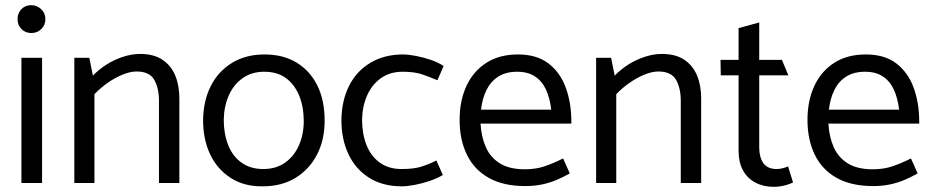

<svg xmlns="http://www.w3.org/2000/svg" viewBox="-20 -709 3615 744"><path d="M143 0V-485H63V0ZM102 -581Q124 -581 140 -596.5Q156 -612 156 -635Q156 -658 139.5 -673.5Q123 -689 101 -689Q78 -689 63 -673.5Q48 -658 48 -635Q48 -612 63 -596.5Q78 -581 102 -581Z M346 0V-344Q370 -369 398 -388.5Q426 -408 455.5 -420Q485 -432 509 -432Q559 -432 577.5 -400Q596 -368 596 -318V0H675V-328Q675 -378 659 -416.5Q643 -455 609.5 -477.5Q576 -500 523 -500Q491 -500 457 -489Q423 -478 393 -459Q363 -440 340 -416L326 -485H268V0Z M998 13Q926 14 874 -19.5Q822 -53 794.5 -110.5Q767 -168 767 -244Q768 -318 796.5 -375Q825 -432 878.5 -465Q932 -498 1005 -498Q1078 -498 1130 -466Q1182 -434 1210 -377Q1238 -320 1238 -241Q1238 -167 1208.5 -110Q1179 -53 1125.5 -20Q1072 13 998 13ZM1000 -54Q1050 -54 1085 -79Q1120 -104 1138.5 -146Q1157 -188 1157 -240Q1157 -295 1139.5 -338Q1122 -381 1088.5 -406Q1055 -431 1004 -431Q955 -431 920 -406Q885 -381 866.5 -339Q848 -297 847 -245Q847 -191 864 -147.5Q881 -104 915.5 -79Q950 -54 1000 -54Z M1671 -87Q1643 -73 1613.5 -63.5Q1584 -54 1536 -54Q1486 -54 1451.5 -79Q1417 -104 1400 -147.5Q1383 -191 1383 -245Q1384 -297 1402.5 -339Q1421 -381 1456 -406Q1491 -431 1540 -431Q1587 -431 1617 -420.5Q1647 -410 1675 -398L1699 -453Q1679 -467 1649.5 -477Q1620 -487 1591 -492.5Q1562 -498 1542 -498Q1469 -498 1415 -465.5Q1361 -433 1332.5 -376Q1304 -319 1303 -244Q1303 -168 1331 -110Q1359 -52 1411.5 -19.5Q1464 13 1537 13Q1558 13 1587 7.5Q1616 2 1645.5 -8Q1675 -18 1696 -31Z M2194 -230V-237Q2194 -310 2172.5 -369Q2151 -428 2105.5 -463Q2060 -498 1987 -498Q1915 -498 1864.5 -465.5Q1814 -433 1787.5 -376Q1761 -319 1761 -244Q1761 -168 1789 -110Q1817 -52 1873.5 -20Q1930 12 2015 12Q2051 12 2081.5 5.5Q2112 -1 2138.5 -12.5Q2165 -24 2188 -37L2162 -95Q2124 -76 2090 -64.5Q2056 -53 2014 -53Q1954 -53 1917 -76Q1880 -99 1862.5 -139Q1845 -179 1842 -230ZM1844 -284Q1849 -328 1865.5 -361Q1882 -394 1911.5 -412.5Q1941 -431 1984 -431Q2026 -431 2053.5 -412.5Q2081 -394 2096 -361Q2111 -328 2116 -284Z M2368 0V-344Q2392 -369 2420 -388.5Q2448 -408 2477.5 -420Q2507 -432 2531 -432Q2581 -432 2599.5 -400Q2618 -368 2618 -318V0H2697V-328Q2697 -378 2681 -416.5Q2665 -455 2631.5 -477.5Q2598 -500 2545 -500Q2513 -500 2479 -489Q2445 -478 2415 -459Q2385 -440 2362 -416L2348 -485H2290V0Z M3010 -477H2922V-622L2842 -600V-477H2772L2773 -417H2842V-126Q2842 -80 2859 -49Q2876 -18 2907 -1.5Q2938 15 2979 15Q2993 15 3007 12.5Q3021 10 3033 6Q3045 2 3053 -2L3034 -64Q3027 -61 3014.5 -57.5Q3002 -54 2990 -54Q2954 -54 2938 -77Q2922 -100 2922 -137V-417H3035Z M3542 -230V-237Q3542 -310 3520.5 -369Q3499 -428 3453.5 -463Q3408 -498 3335 -498Q3263 -498 3212.5 -465.5Q3162 -433 3135.5 -376Q3109 -319 3109 -244Q3109 -168 3137 -110Q3165 -52 3221.5 -20Q3278 12 3363 12Q3399 12 3429.5 5.5Q3460 -1 3486.5 -12.5Q3513 -24 3536 -37L3510 -95Q3472 -76 3438 -64.5Q3404 -53 3362 -53Q3302 -53 3265 -76Q3228 -99 3210.5 -139Q3193 -179 3190 -230ZM3192 -284Q3197 -328 3213.5 -361Q3230 -394 3259.5 -412.5Q3289 -431 3332 -431Q3374 -431 3401.5 -412.5Q3429 -394 3444 -361Q3459 -328 3464 -284Z"/></svg>

Font: Catamaran Thin
Style: Regular
Weight: 400
Version: Version 2.000